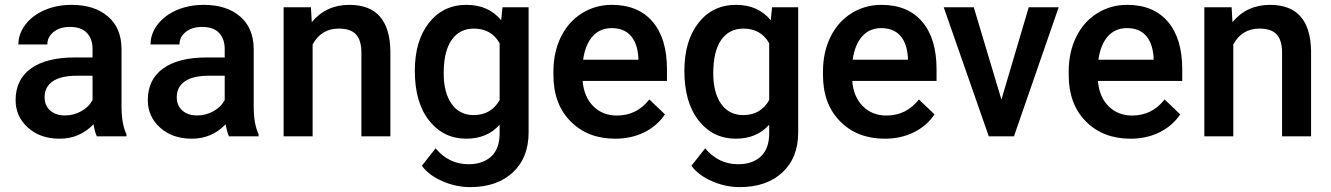

<svg xmlns="http://www.w3.org/2000/svg" viewBox="-20 -558 5447 786"><path d="M376.5 0Q368.7 -15.1 362.8 -49.3Q306.2 9.8 224.1 9.8Q144.5 9.8 94.2 -35.6Q43.9 -81.1 43.9 -147.9Q43.9 -232.4 106.7 -277.6Q169.4 -322.8 286.1 -322.8H358.9V-357.4Q358.9 -398.4 335.9 -423.1Q313 -447.8 266.1 -447.8Q225.6 -447.8 199.7 -427.5Q173.8 -407.2 173.8 -376H55.2Q55.2 -419.4 84 -457.3Q112.8 -495.1 162.4 -516.6Q211.9 -538.1 272.9 -538.1Q365.7 -538.1 420.9 -491.5Q476.1 -444.8 477.5 -360.4V-122.1Q477.5 -50.8 497.6 -8.3V0ZM246.1 -85.4Q281.2 -85.4 312.3 -102.5Q343.3 -119.6 358.9 -148.4V-248H294.9Q229 -248 195.8 -225.1Q162.6 -202.1 162.6 -160.2Q162.6 -126 185.3 -105.7Q208 -85.4 246.1 -85.4Z M917.5 0Q909.7 -15.1 903.8 -49.3Q847.2 9.8 765.1 9.8Q685.5 9.8 635.3 -35.6Q585 -81.1 585 -147.9Q585 -232.4 647.7 -277.6Q710.4 -322.8 827.1 -322.8H899.9V-357.4Q899.9 -398.4 877 -423.1Q854 -447.8 807.1 -447.8Q766.6 -447.8 740.7 -427.5Q714.8 -407.2 714.8 -376H596.2Q596.2 -419.4 625 -457.3Q653.8 -495.1 703.4 -516.6Q752.9 -538.1 814 -538.1Q906.7 -538.1 961.9 -491.5Q1017.1 -444.8 1018.6 -360.4V-122.1Q1018.6 -50.8 1038.6 -8.3V0ZM787.1 -85.4Q822.3 -85.4 853.3 -102.5Q884.3 -119.6 899.9 -148.4V-248H835.9Q770 -248 736.8 -225.1Q703.6 -202.1 703.6 -160.2Q703.6 -126 726.3 -105.7Q749 -85.4 787.1 -85.4Z M1252.9 -528.3 1256.3 -467.3Q1314.9 -538.1 1410.2 -538.1Q1575.2 -538.1 1578.1 -349.1V0H1459.5V-342.3Q1459.5 -392.6 1437.7 -416.7Q1416 -440.9 1366.7 -440.9Q1294.9 -440.9 1259.8 -376V0H1141.1V-528.3Z M1678.2 -268.1Q1678.2 -391.1 1736.1 -464.6Q1793.9 -538.1 1889.6 -538.1Q1980 -538.1 2031.7 -475.1L2037.1 -528.3H2144V-16.1Q2144 87.9 2079.3 147.9Q2014.6 208 1904.8 208Q1846.7 208 1791.3 183.8Q1735.8 159.7 1707 120.6L1763.2 49.3Q1817.9 114.3 1897.9 114.3Q1957 114.3 1991.2 82.3Q2025.4 50.3 2025.4 -11.7V-47.4Q1974.1 9.8 1888.7 9.8Q1795.9 9.8 1737.1 -64Q1678.2 -137.7 1678.2 -268.1ZM1796.4 -257.8Q1796.4 -178.2 1828.9 -132.6Q1861.3 -86.9 1918.9 -86.9Q1990.7 -86.9 2025.4 -148.4V-380.9Q1991.7 -440.9 1919.9 -440.9Q1861.3 -440.9 1828.9 -394.5Q1796.4 -348.1 1796.4 -257.8Z M2498.5 9.8Q2385.7 9.8 2315.7 -61.3Q2245.6 -132.3 2245.6 -250.5V-265.1Q2245.6 -344.2 2276.1 -406.5Q2306.6 -468.8 2361.8 -503.4Q2417 -538.1 2484.9 -538.1Q2592.8 -538.1 2651.6 -469.2Q2710.4 -400.4 2710.4 -274.4V-226.6H2365.2Q2370.6 -161.1 2408.9 -123Q2447.3 -85 2505.4 -85Q2586.9 -85 2638.2 -150.9L2702.1 -89.8Q2670.4 -42.5 2617.4 -16.4Q2564.5 9.8 2498.5 9.8ZM2484.4 -442.9Q2435.5 -442.9 2405.5 -408.7Q2375.5 -374.5 2367.2 -313.5H2593.3V-322.3Q2589.4 -381.8 2561.5 -412.4Q2533.7 -442.9 2484.4 -442.9Z M2781.7 -268.1Q2781.7 -391.1 2839.6 -464.6Q2897.5 -538.1 2993.2 -538.1Q3083.5 -538.1 3135.3 -475.1L3140.6 -528.3H3247.6V-16.1Q3247.6 87.9 3182.9 147.9Q3118.2 208 3008.3 208Q2950.2 208 2894.8 183.8Q2839.4 159.7 2810.5 120.6L2866.7 49.3Q2921.4 114.3 3001.5 114.3Q3060.5 114.3 3094.7 82.3Q3128.9 50.3 3128.9 -11.7V-47.4Q3077.6 9.8 2992.2 9.8Q2899.4 9.8 2840.6 -64Q2781.7 -137.7 2781.7 -268.1ZM2899.9 -257.8Q2899.9 -178.2 2932.4 -132.6Q2964.8 -86.9 3022.5 -86.9Q3094.2 -86.9 3128.9 -148.4V-380.9Q3095.2 -440.9 3023.4 -440.9Q2964.8 -440.9 2932.4 -394.5Q2899.9 -348.1 2899.9 -257.8Z M3602.1 9.8Q3489.3 9.8 3419.2 -61.3Q3349.1 -132.3 3349.1 -250.5V-265.1Q3349.1 -344.2 3379.6 -406.5Q3410.2 -468.8 3465.3 -503.4Q3520.5 -538.1 3588.4 -538.1Q3696.3 -538.1 3755.1 -469.2Q3814 -400.4 3814 -274.4V-226.6H3468.8Q3474.1 -161.1 3512.5 -123Q3550.8 -85 3608.9 -85Q3690.4 -85 3741.7 -150.9L3805.7 -89.8Q3773.9 -42.5 3720.9 -16.4Q3668 9.8 3602.1 9.8ZM3587.9 -442.9Q3539.1 -442.9 3509 -408.7Q3479 -374.5 3470.7 -313.5H3696.8V-322.3Q3692.9 -381.8 3665 -412.4Q3637.2 -442.9 3587.9 -442.9Z M4079.6 -150.4 4191.4 -528.3H4314L4130.9 0H4027.8L3843.3 -528.3H3966.3Z M4607.9 9.8Q4495.1 9.8 4425 -61.3Q4355 -132.3 4355 -250.5V-265.1Q4355 -344.2 4385.5 -406.5Q4416 -468.8 4471.2 -503.4Q4526.4 -538.1 4594.2 -538.1Q4702.1 -538.1 4761 -469.2Q4819.8 -400.4 4819.8 -274.4V-226.6H4474.6Q4480 -161.1 4518.3 -123Q4556.6 -85 4614.7 -85Q4696.3 -85 4747.6 -150.9L4811.5 -89.8Q4779.8 -42.5 4726.8 -16.4Q4673.8 9.8 4607.9 9.8ZM4593.8 -442.9Q4544.9 -442.9 4514.9 -408.7Q4484.9 -374.5 4476.6 -313.5H4702.6V-322.3Q4698.7 -381.8 4670.9 -412.4Q4643.1 -442.9 4593.8 -442.9Z M5022 -528.3 5025.4 -467.3Q5084 -538.1 5179.2 -538.1Q5344.2 -538.1 5347.2 -349.1V0H5228.5V-342.3Q5228.5 -392.6 5206.8 -416.7Q5185.1 -440.9 5135.7 -440.9Q5064 -440.9 5028.8 -376V0H4910.2V-528.3Z"/></svg>

Font: Vazir Medium FD-UI
Style: Medium-FD-UI
Weight: 500
Designer: Saber Rastikerdar
Foundry: Saber Rastikerdar
Version: Version 30.1.0